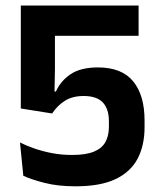

<svg xmlns="http://www.w3.org/2000/svg" viewBox="-20 -659 578 692"><path d="M252.5 12.5Q188.5 12.5 140 0Q91.5 -12.5 64 -25.5L52 -145.5Q74.5 -134 104 -123.8Q133.5 -113.5 168 -107Q202.5 -100.5 240 -100.5Q289.5 -100.5 318.5 -112.5Q347.5 -124.5 360 -147.2Q372.5 -170 372.5 -202V-222Q372.5 -266 350.8 -289.5Q329 -313 281.5 -313Q241 -313 213.5 -295.5Q186 -278 168 -250L55 -268V-639H479.5V-530H178V-411.5L176.5 -329H181.5Q198.5 -367.5 234.8 -391.8Q271 -416 333 -416Q419 -416 460 -365.8Q501 -315.5 501 -225.5V-200Q501 -135 476 -87.2Q451 -39.5 396.5 -13.5Q342 12.5 252.5 12.5Z"/></svg>

Font: Anek Devanagari SemiBold
Style: Regular
Weight: 600
Designer: Kailash Malviya (Devanagari) & Yesha Goshar (Latin)
Foundry: Ek Type
Version: Version 1.003